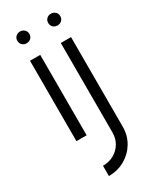

<svg xmlns="http://www.w3.org/2000/svg" viewBox="-231 -724 837 1034"><g transform="rotate(-30 188.0 -207.0)"><path d="M60 -500H123.5V0H60ZM92 -590.5Q76 -590.5 65.2 -600.8Q54.5 -611 54.5 -627Q54.5 -643 65.2 -653.2Q76 -663.5 92 -663.5Q107.5 -663.5 118.5 -653.2Q129.5 -643 129.5 -627Q129.5 -611 118.8 -600.8Q108 -590.5 92 -590.5ZM117.5 250V186.5Q155.5 186.5 186 169.5Q216.5 152.5 234 123.2Q251.5 94 251.5 57V-500H315V57Q315 111 289.2 154.5Q263.5 198 218.8 224Q174 250 117.5 250ZM284 -590.5Q268 -590.5 257.2 -600.8Q246.5 -611 246.5 -627Q246.5 -643 257.2 -653.2Q268 -663.5 284 -663.5Q299.5 -663.5 310.5 -653.2Q321.5 -643 321.5 -627Q321.5 -611 310.8 -600.8Q300 -590.5 284 -590.5Z"/></g></svg>

Font: Urbanist Light
Style: Regular
Weight: 300
Designer: Corey Hu
Foundry: Corey Hu
Version: Version 1.330; ttfautohint (v1.8.4.7-5d5b)